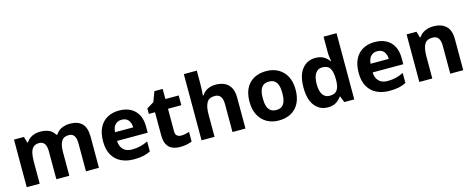

<svg xmlns="http://www.w3.org/2000/svg" viewBox="-36 -1440 5236 2129"><g transform="rotate(-15 2582.0 -375.0)"><path d="M719 -556Q812 -556 859.5 -508.5Q907 -461 907 -356V0H758V-319.4Q758 -377.7 738 -407.4Q718 -437 675.8 -437Q617 -437 592 -395Q567 -353 567 -273.5V0H418V-319.4Q418 -377.7 398 -407.4Q378 -437 335.5 -437Q294.5 -437 271 -416Q247.5 -395.1 237.2 -355Q227 -315 227 -256.8V0H78V-546H192L212.2 -476H220Q237 -504 262 -521.5Q286.9 -539 317.5 -547.5Q348 -556 379 -556Q439 -556 481 -536.5Q523 -517 545 -476H558Q583 -518 627.5 -537Q672 -556 719 -556Z M1285 -556Q1361 -556 1415.5 -527Q1470 -498 1500 -443Q1530 -388 1530 -308V-236H1178Q1180 -173 1215.5 -137Q1251 -101 1314 -101Q1367 -101 1410 -111.5Q1453 -122 1499 -144V-29Q1459 -9 1414.5 0.5Q1370 10 1307 10Q1225 10 1162 -20.5Q1099 -51 1063 -113Q1027 -175 1027 -269Q1027 -365 1059.5 -428.5Q1092 -492 1150 -524Q1208 -556 1285 -556ZM1286 -450Q1243 -450 1214.5 -422Q1186 -394 1181 -335H1390Q1389 -385 1364 -417.5Q1339 -450 1286 -450Z M1881 -109Q1906 -109 1929 -114Q1952 -119 1975 -126V-15Q1951 -5 1915.5 2.5Q1880 10 1838 10Q1789 10 1750.5 -6Q1712 -22 1689.5 -61.5Q1667 -101 1667 -171V-434H1596V-497L1678 -547L1721 -662H1816V-546H1969V-434H1816V-171Q1816 -140 1834 -124.5Q1852 -109 1881 -109Z M2234 -605Q2234 -565 2231.5 -528Q2229 -491 2227 -476H2235Q2253 -504 2277 -521.5Q2301 -539 2330.5 -547.5Q2360 -556 2393 -556Q2452 -556 2496 -535Q2540 -514 2564.5 -470Q2589 -426 2589 -356V0H2440V-319Q2440 -378 2418.5 -407.5Q2397 -437 2352 -437Q2285 -437 2259.5 -390.5Q2234 -344 2234 -257V0H2085V-760H2234Z M3238 -273.8Q3238 -183 3205.5 -119.5Q3173 -56 3113.3 -23Q3053.7 10 2971.6 10Q2896 10 2836.7 -23.1Q2777.4 -56.2 2743.2 -119.8Q2709 -183.4 2709 -274Q2709 -410 2780 -483Q2851 -556 2975 -556Q3052.4 -556 3111.2 -523Q3170 -490 3204 -427.3Q3238 -364.5 3238 -273.8ZM2861 -273.8Q2861 -220 2872.5 -183.5Q2884 -147 2909 -128.5Q2934 -110 2974 -110Q3014 -110 3038.5 -128.5Q3063 -147 3074.5 -183.5Q3086 -220 3086 -273.6Q3086 -328 3074.5 -364Q3063 -400 3038 -418Q3013.1 -436 2973.3 -436Q2914 -436 2887.5 -395.5Q2861 -355 2861 -273.8Z M3534 10Q3443 10 3385.5 -61.5Q3328 -133 3328 -272Q3328 -412 3386 -484Q3444 -556 3538 -556Q3597 -556 3635 -533Q3673 -510 3695 -476H3700Q3697 -492 3693 -522.5Q3689 -553 3689 -585V-760H3838V0H3724L3695 -71H3689Q3667 -37 3630 -13.5Q3593 10 3534 10ZM3586 -109Q3648 -109 3673 -145.5Q3698 -182 3699 -255V-271Q3699 -351 3674.5 -393Q3650 -435 3584 -435Q3535 -435 3507 -392.5Q3479 -350 3479 -270Q3479 -190 3507 -149.5Q3535 -109 3586 -109Z M4219 -556Q4295 -556 4349.5 -527Q4404 -498 4434 -443Q4464 -388 4464 -308V-236H4112Q4114 -173 4149.5 -137Q4185 -101 4248 -101Q4301 -101 4344 -111.5Q4387 -122 4433 -144V-29Q4393 -9 4348.5 0.5Q4304 10 4241 10Q4159 10 4096 -20.5Q4033 -51 3997 -113Q3961 -175 3961 -269Q3961 -365 3993.5 -428.5Q4026 -492 4084 -524Q4142 -556 4219 -556ZM4220 -450Q4177 -450 4148.5 -422Q4120 -394 4115 -335H4324Q4323 -385 4298 -417.5Q4273 -450 4220 -450Z M4895 -556Q4983 -556 5036 -508.5Q5089 -461 5089 -356V0H4940V-319Q4940 -378 4919 -407.5Q4898 -437 4852 -437Q4784 -437 4759 -390.5Q4734 -344 4734 -257V0H4585V-546H4699L4719 -476H4727Q4745 -504 4771 -521.5Q4797 -539 4829 -547.5Q4861 -556 4895 -556Z"/></g></svg>

Font: Noto Sans Thaana
Style: Regular
Weight: 400
Designer: Monotype Design Team
Foundry: Monotype Imaging Inc.
Version: Version 2.001